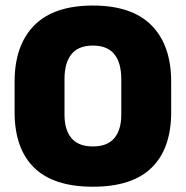

<svg xmlns="http://www.w3.org/2000/svg" viewBox="-20 -674 687 710"><path d="M323.5 16.5Q178 16.5 106 -54.2Q34 -125 34 -259V-372Q34 -506.5 106.5 -580Q179 -653.5 323.5 -653.5Q468 -653.5 540.5 -580Q613 -506.5 613 -372V-259Q613 -125 541 -54.2Q469 16.5 323.5 16.5ZM323.5 -132.5Q377 -132.5 402.8 -163.2Q428.5 -194 428.5 -250V-381.5Q428.5 -441.5 402.8 -473.5Q377 -505.5 323.5 -505.5Q270 -505.5 244.2 -473.5Q218.5 -441.5 218.5 -381.5V-250Q218.5 -194 244.2 -163.2Q270 -132.5 323.5 -132.5Z"/></svg>

Font: Anek Bangla ExtraBold
Style: Regular
Weight: 800
Designer: Sulekha Rajkumar (Bangla), Yesha Goshar (Latin)
Foundry: Ek Type
Version: Version 1.003